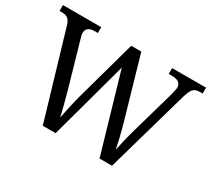

<svg xmlns="http://www.w3.org/2000/svg" viewBox="-136 -955 1318 1196"><g transform="rotate(30 523.5 -357.0)"><path d="M384.8 -277.8 503.9 -707H576.2L701.2 -273.9Q715.3 -224.1 726.3 -178.5Q737.3 -132.8 744.1 -98.1Q751.5 -134.3 761 -174.1Q770.5 -213.9 784.2 -262.2L872.1 -570.8Q874.5 -582 878.7 -599.4Q882.8 -616.7 882.8 -623Q882.8 -671.9 816.9 -671.9H793.9V-713.9H1038.1V-671.9H1019Q986.3 -671.9 971.2 -655.5Q956.1 -639.2 942.9 -594.2L773.9 0H684.1L521 -560.1L368.2 0H275.9L92.8 -619.1Q83.5 -649.4 67.9 -660.6Q52.2 -671.9 22 -671.9H8.8V-713.9H284.2V-671.9H261.2Q201.2 -671.9 201.2 -624Q201.2 -616.7 203.6 -606.9L209 -586.9L300.8 -267.1Q313.5 -221.7 324.7 -178Q335.9 -134.3 344.2 -98.1Q351.6 -137.2 361.6 -183.3Q371.6 -229.5 384.8 -277.8Z"/></g></svg>

Font: Koh Santepheap
Style: Regular
Weight: 400
Designer: Danh Hong
Version: Version 2.002; ttfautohint (v1.8.3)